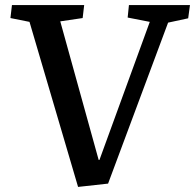

<svg xmlns="http://www.w3.org/2000/svg" viewBox="-20 -723 767 755"><path d="M368 -94H371L569 -637L482 -654L487 -703H727L720 -651L641 -634L405 -1L287 12L96 -637L21 -652L27 -703H311L305 -652L217 -639Z"/></svg>

Font: Literata 18pt Medium
Style: Italic
Weight: 500
Italic angle: -2°
Designer: Latin by Veronika Burian and Jose Scaglione. Greek by Irene Vlachou. Cyrillic by Vera Evstafieva
Foundry: TypeTogether
Version: Version 3.103;gftools[0.9.29]